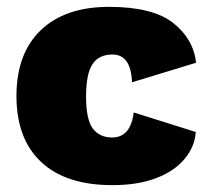

<svg xmlns="http://www.w3.org/2000/svg" viewBox="-20 -530 614 560"><path d="M552 -347 365 -290Q362 -371 308 -371Q268 -371 249.5 -342.5Q231 -314 231 -248Q231 -182 250.5 -155.5Q270 -129 307 -129Q361 -129 370 -202L551 -145Q548 -102 518.5 -66.5Q489 -31 435.5 -10.5Q382 10 308 10Q172 10 100 -57.5Q28 -125 28 -250Q28 -374 99 -442Q170 -510 298 -510Q425 -510 484.5 -463.5Q544 -417 552 -347Z"/></svg>

Font: Work Sans ExtraBold
Style: Regular
Weight: 800
Designer: Wei Huang
Foundry: Wei Huang
Version: Version 1.500